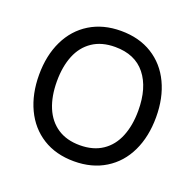

<svg xmlns="http://www.w3.org/2000/svg" viewBox="-105 -665 803 789"><g transform="rotate(20 296.0 -270.0)"><path d="M295.7 15Q216.5 15 158.8 -21.1Q101.2 -57.2 70.6 -121.9Q40 -186.7 40 -270.7Q40 -355.2 71.1 -419.6Q102.2 -484 160.1 -519.5Q218 -555 295.7 -555Q375.2 -555 432.9 -519.1Q490.7 -483.2 521.2 -418.8Q551.7 -354.5 551.7 -270.7Q551.7 -185.7 520.9 -121.1Q490.2 -56.5 432.2 -20.8Q374.3 15 295.7 15ZM295.7 -55.3Q354.2 -55.3 394.1 -82.1Q434 -108.8 453.8 -157.4Q473.7 -206 473.7 -270.7Q473.7 -370.5 428.2 -427.6Q382.7 -484.7 295.7 -484.7Q236.5 -484.7 196.8 -457.8Q157 -431 137.5 -383Q118 -335 118 -270.7Q118 -205 138.2 -156.5Q158.5 -108 198.2 -81.7Q238 -55.3 295.7 -55.3Z"/></g></svg>

Font: Manrope
Style: Regular
Weight: 400
Designer: Mikhail Sharanda
Foundry: Mikhail Sharanda
Version: Version 4.503